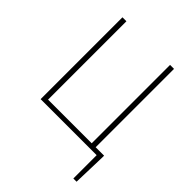

<svg xmlns="http://www.w3.org/2000/svg" viewBox="-237 -783 1095 1095"><g transform="rotate(45 310.0 -236.0)"><path d="M552 188V0H100V-660H132V-28H484V-660H516V-28H584V-12L578 188Z"/></g></svg>

Font: SourceSans3VF
Style: Regular
Weight: 200
Designer: Paul D. Hunt
Foundry: Adobe
Version: Version 3.052;hotconv 1.1.0;makeotfexe 2.6.0